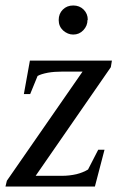

<svg xmlns="http://www.w3.org/2000/svg" viewBox="-31 -680 440 700"><path d="M-11 0 -6 -21 270 -419H197Q167 -419 144 -415Q118 -410 106 -403L79 -337H56L78 -459H377L373 -435L99 -39H195Q222 -39 248 -45Q272 -51 290 -62L327 -134H350L315 0ZM289 -608 288 -607Q288 -586 273 -570Q258 -554 236 -554Q216 -554 199 -569Q183 -584 183 -607Q183 -630 198 -645Q213 -660 236 -660Q259 -660 274 -645Q289 -630 289 -608Z"/></svg>

Font: Libra Serif Modern
Style: Italic
Weight: 400
Italic angle: -12°
Designer: Stefan Peev, Context Ltd
Foundry: Stefan Peev, Context Ltd
Version: Version 1.000